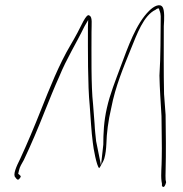

<svg xmlns="http://www.w3.org/2000/svg" viewBox="-20 -692 712 749"><path d="M40 0C44 5 50 16 58 2C65 -5 58 -8 51 -14L54 -27C57 -42 65 -53 73 -68C101 -127 129 -193 155 -259L183 -328C192 -351 202 -372 211 -393C240 -464 278 -524 309 -588L324 -614L323 -586C323 -501 322 -358 330 -280C334 -230 336 -181 342 -136C344 -115 357 -43 367 -36C369 -38 371 -42 374 -47L355 -141C353 -161 350 -184 349 -208L343 -286C335 -356 337 -488 337 -567C337 -600 341 -623 330 -631H329C323 -637 315 -627 305 -609C292 -582 274 -548 255 -516C210 -440 174 -349 139 -261C114 -198 85 -129 59 -73C44 -43 29 -10 40 0ZM607 -626C606 -553 607 -475 602 -397C603 -345 607 -293 610 -239L611 -152C612 -124 611 -100 611 -78C611 -42 607 -13 610 14L612 26C611 30 611 31 613 35C620 43 626 29 628 19L626 9V7C626 0 625 -10 626 -26C628 -95 627 -174 626 -244L620 -325C618 -414 619 -503 619 -590C621 -619 622 -650 615 -663C605 -681 580 -668 562 -650C511 -600 480 -511 449 -428C431 -379 409 -325 397 -271C385 -219 383 -170 383 -128L374 -47C379 -55 385 -67 387 -74C392 -91 394 -111 395 -131C396 -171 402 -221 414 -271C430 -355 462 -430 491 -502C514 -558 540 -632 587 -654C589 -655 592 -659 597 -659H600C602 -648 606 -647 607 -629ZM374 -47V-48Z"/></svg>

Font: Stray Cat
Style: ExLtCnObl
Weight: 200
Version: Version 1.0